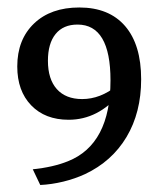

<svg xmlns="http://www.w3.org/2000/svg" viewBox="-20 -498 442 526"><path d="M197.3 -477.5Q278.8 -477.5 322.8 -426.5Q366.7 -375.5 366.7 -280.8Q366.7 -189.9 326.7 -122.8Q286.6 -55.7 212.9 -21Q185.5 -8.3 153.6 -0.5Q121.6 7.3 90.3 8.8L69.8 -34.2Q126 -40 166 -56.2Q282.7 -102.5 282.7 -277.8Q282.7 -430.7 192.4 -430.7Q153.3 -430.7 132.3 -404.8Q111.3 -378.9 111.3 -331.5Q111.3 -281.2 135.7 -253.9Q160.2 -226.6 205.1 -226.6Q254.9 -226.6 300.3 -263.2L309.6 -242.2Q249 -169.9 168 -169.9Q103.5 -169.9 65.4 -209.5Q27.3 -249 27.3 -315.9Q27.3 -389.6 73.2 -433.6Q119.1 -477.5 197.3 -477.5Z"/></svg>

Font: Markazi Text
Style: Regular
Weight: 400
Designer: Borna Izadpanah (Arabic designer), Fiona Ross (Arabic design director) and Florian Runge (Latin designer)
Foundry: Borna Izadpanah and Florian Runge
Version: Version 1.000